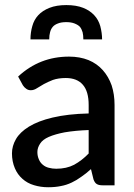

<svg xmlns="http://www.w3.org/2000/svg" viewBox="-20 -748 542 775"><path d="M337.9 -128.4V-223.1Q284.7 -221.2 241.2 -213.9Q202.6 -206.5 176.8 -195.3Q152.3 -184.6 142.1 -168.5Q130.9 -151.9 130.9 -134.3Q130.9 -117.7 137.2 -104Q142.6 -91.3 152.8 -83Q163.1 -74.2 176.8 -70.8Q190.9 -66.9 207 -66.9Q248.5 -66.9 279.3 -83Q310.5 -100.1 337.9 -128.4ZM72.3 -403.8 53.2 -439Q139.6 -519.5 258.8 -519.5Q302.2 -519.5 337.4 -505.4Q371.6 -491.2 395 -464.8Q418 -439 430.7 -403.3Q442.4 -367.2 442.4 -324.2V0H394.5Q378.9 0 371.1 -4.9Q362.8 -9.3 357.4 -23.9L347.2 -65.4Q326.7 -46.9 308.6 -34.7Q288.6 -20 269.5 -11.2Q248 -1 226.1 2.9Q203.6 7.8 174.3 7.8Q144.5 7.8 117.2 -0.5Q90.3 -8.3 70.3 -26.4Q50.8 -43.5 40 -68.8Q28.3 -96.2 28.3 -128.9Q28.3 -158.7 44.4 -186.5Q60.5 -214.4 96.7 -236.8Q134.3 -259.8 191.9 -273.4Q253.4 -288.1 337.9 -290V-324.2Q337.9 -378.9 314.5 -405.8Q291 -433.1 245.6 -433.1Q215.8 -433.1 193.4 -425.3Q174.8 -418 157.2 -408.7Q147.5 -403.3 129.4 -392.1Q117.2 -383.8 104 -383.8Q93.3 -383.8 85.4 -390.1Q78.1 -395 72.3 -403.8ZM247.6 -727.5Q287.6 -727.5 315.9 -716.3Q342.8 -705.6 360.4 -686.5Q377.4 -668.5 384.8 -642.6Q392.1 -614.3 392.1 -588.9H316.4Q316.4 -605.5 313.5 -617.7Q309.6 -630.9 302.7 -639.6Q295.4 -647.5 280.8 -653.3Q267.1 -658.7 247.6 -658.7Q227.1 -658.7 213.9 -653.3Q199.7 -647.9 192.9 -639.6Q185.1 -630.4 182.1 -617.7Q178.7 -606 178.7 -588.9H103Q103 -617.2 110.4 -642.6Q117.2 -668 134.3 -686.5Q151.4 -705.1 179.7 -716.3Q208 -727.5 247.6 -727.5Z"/></svg>

Font: Lato-SemiBold
Style: Regular
Weight: 500
Designer: Lukasz Dziedzic with Adam Twardoch and Botio Nikoltchev
Foundry: tyPoland Lukasz Dziedzic
Version: ""